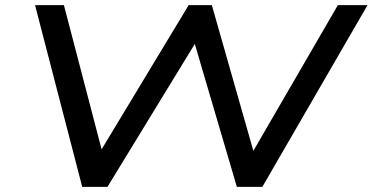

<svg xmlns="http://www.w3.org/2000/svg" viewBox="-20 -725 1446 745"><path d="M299 0 116 -705H228L383 -112H354L712 -705H802L971 -112H947L1291 -705H1406L998 0H899L731 -571H746L397 0Z"/></svg>

Font: Nunito Sans 10pt Expanded Medium
Style: Italic
Weight: 500
Width: 7
Italic angle: -9°
Designer: Vernon Adams
Foundry: Vernon Adams
Version: Version 3.101;gftools[0.9.27]